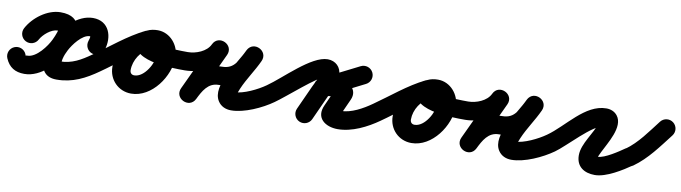

<svg xmlns="http://www.w3.org/2000/svg" viewBox="-78 -654 3715 1047"><g transform="rotate(10 1780.0 -130.5)"><path d="M36.6 -126.3C61.3 -113.3 91.8 -122.8 104.8 -147.5C120.2 -176.7 162.6 -213.7 197.1 -214C222.7 -214.2 210.8 -207.3 202.2 -226.9C201.1 -229.3 201.8 -221.6 201.3 -219.1C200.3 -214.3 199 -209.8 197.6 -205.2C192.8 -190.2 186.4 -175.6 179.7 -161.3C161.6 -122.5 108.9 -50.5 59.3 -50.5C40.6 -50.5 51.8 -45.3 47 -56.7C36.1 -82.4 6.5 -94.4 -19.2 -83.5C-44.9 -72.6 -56.9 -43 -46 -17.3C-26.2 29.5 8.1 50.5 59.3 50.5C152.4 50.5 235.1 -41 271.3 -118.7C311.5 -205 329 -315.9 196.3 -315C124 -314.5 48.5 -257.3 15.4 -194.5C2.4 -169.8 11.9 -139.3 36.6 -126.3ZM468.9 -154.9C493.6 -228.6 467.5 -315 376.5 -315C291.2 -315 216 -232.6 180.5 -163C145.9 -95.2 116.6 50.5 237 50.5C326.9 50.5 394.8 14.6 466.1 -35.7C488.9 -51.8 494.3 -83.3 478.3 -106.1C462.2 -128.9 430.7 -134.3 407.9 -118.3C354.1 -80.3 305 -50.5 237 -50.5C235.2 -50.5 240.6 -49.9 242.2 -49.2C245.9 -47.4 247.4 -45.3 249.7 -42.3C251.3 -40.1 248.8 -47.8 248.9 -50.6C249.1 -56.6 250.2 -62.7 251.6 -68.5C255.6 -85.4 262.6 -101.6 270.5 -117C286.9 -149.2 333.9 -214 376.5 -214C379 -214 381.5 -212.2 373.1 -187.1C364.3 -160.6 378.5 -132 404.9 -123.1C431.4 -114.3 460 -128.5 468.9 -154.9Z M395.5 -48.3C411.3 -25.3 442.8 -19.6 465.7 -35.5C546.7 -91.5 625.2 -161 713.5 -204.1C743.5 -218.7 747.7 -248.5 737 -271.2C726.2 -293.8 700.4 -309.3 670.1 -295.3C584.8 -255.7 526.2 -165.3 526.2 -71.2C526.2 -0.7 580.1 55.2 651.2 55.2C766 55.2 856.1 -76.7 856.1 -182.5C856.1 -248.6 804.3 -310.5 736 -310.5C695.7 -310.5 654 -296.5 639.3 -254.7C639.3 -254.7 639.4 -254.8 639.4 -254.8C639.4 -254.9 639.4 -255 639.4 -255C591 -119.3 845 -120.6 917.9 -120.5C945.8 -120.5 968.5 -143 968.5 -170.9C968.5 -198.8 946 -221.5 918.1 -221.5C873.4 -221.6 828.1 -222.7 783.9 -229.4C769.3 -231.5 754.4 -234.3 740.5 -239.2C736.5 -240.6 729.7 -248.7 729 -244.5C728.6 -242.3 732 -241.1 732.9 -239C735.2 -234 735.7 -230.7 735.4 -225.2C735.1 -223.8 734.9 -222.4 734.6 -221C734.5 -220.9 734.5 -220.9 734.6 -221C734.6 -221.1 734.6 -221.2 734.7 -221.3C735.9 -224.8 731.4 -214.6 728.8 -212C721.3 -204.5 725 -209.5 736 -209.5C747.9 -209.5 755.1 -191 755.1 -182.5C755.1 -133.5 708.1 -45.8 651.2 -45.8C635.8 -45.8 627.2 -56 627.2 -71.2C627.2 -126.1 662.8 -180.5 712.6 -203.7C742.8 -217.7 747 -247.8 736 -270.7C725.1 -293.7 699.1 -309.5 669.2 -294.8C576 -249.3 493.6 -177.6 408.3 -118.5C385.3 -102.7 379.6 -71.2 395.5 -48.3Z M918.3 -120.5C1002.4 -121 1094.2 -164.7 1130.8 -243.1C1145 -273.6 1129.2 -299.6 1106.4 -310.2C1083.5 -320.9 1053.5 -316.4 1039.3 -285.9C998 -197.7 956.7 -109.6 915.5 -21.4C901.4 8.7 916.7 34.6 939.3 45.5C961.9 56.4 991.7 52.2 1006.5 22.4C1029.3 -23.8 1054.9 -74.5 1114 -74.5C1233.3 -74.5 1270.1 -146.2 1320.5 -240.7C1335.9 -269.4 1320 -295.4 1296.9 -306.8C1273.8 -318.2 1243.5 -315 1230 -285.4C1194 -206.1 1079.6 -66.5 1131.2 13.8C1147.6 39.3 1174.6 50.5 1204 50.5C1277 50.5 1372.1 6.3 1431.3 -35.9C1454 -52.1 1459.3 -83.6 1443.1 -106.3C1426.9 -129 1395.4 -134.3 1372.7 -118.1C1331.3 -88.6 1255.1 -50.5 1204 -50.5C1201.2 -50.5 1210.4 -46.9 1211.7 -45.7C1218 -40.1 1216.1 -37.4 1219.9 -32.1C1221.1 -30.5 1220.1 -36.1 1220.5 -38.1C1222.8 -50.7 1227.7 -63 1232.7 -74.7C1257.8 -133.5 1295.7 -185.6 1322 -243.6C1335.5 -273.3 1320.5 -298.8 1298.3 -309.7C1276.2 -320.7 1246.8 -317 1231.5 -288.3C1200.3 -229.9 1186.7 -175.5 1114 -175.5C1011.5 -175.5 957.2 -105.7 915.9 -22.4C901.2 7.4 916.9 33.5 939.8 44.5C962.7 55.5 992.8 51.6 1006.9 21.4C1048.2 -66.8 1089.5 -154.9 1130.7 -243.1C1145 -273.5 1129.2 -299.5 1106.3 -310.2C1083.5 -320.9 1053.4 -316.3 1039.2 -285.8C1019.5 -243.5 962.1 -221.8 917.7 -221.5C889.8 -221.3 867.3 -198.6 867.5 -170.7C867.7 -142.8 890.4 -120.3 918.3 -120.5Z M1430.7 -35.5C1486.5 -74 1642.6 -214.5 1676 -214.5C1676.6 -214.5 1674.8 -214.6 1674.1 -214.7C1672.9 -215 1671.8 -215.3 1670.7 -215.7C1668.1 -216.7 1665.6 -218 1663.4 -219.7C1657 -224.3 1651.7 -231.8 1650.8 -239.9C1650.8 -240.2 1650.7 -241.4 1650.7 -241C1650.7 -213.5 1628.7 -178.5 1617 -152.9C1597 -108.9 1577 -64.9 1557 -20.9C1545.5 4.5 1556.7 34.4 1582.1 46C1607.5 57.5 1637.4 46.3 1649 20.9C1669 -23.1 1689 -67.1 1709 -111.1C1727.3 -151.5 1751.7 -195.8 1751.7 -241C1751.7 -284.9 1719.6 -315.5 1676 -315.5C1585.9 -315.5 1452.5 -173.3 1373.3 -118.5C1350.3 -102.7 1344.6 -71.2 1360.5 -48.3C1376.3 -25.3 1407.8 -19.6 1430.7 -35.5ZM1927.1 -287.2C1914.5 -312.1 1884.2 -322.1 1859.3 -309.6C1790.9 -275.1 1722.6 -240.7 1654.3 -206.3C1626.7 -192.4 1621.4 -164.4 1630.3 -142.3C1639.3 -120.1 1662.5 -103.8 1692 -112.9C1708.9 -118.2 1725.3 -121.2 1743.1 -120.5C1743.1 -120.5 1743.9 -120.5 1744.7 -120.5C1745.5 -120.5 1746.3 -120.5 1746.3 -120.5C1771.1 -121.2 1749.1 -117.1 1743.5 -140C1742.3 -144.9 1742.2 -149.8 1743.1 -154.7C1744.1 -160.1 1747.2 -165.5 1745.2 -161.3C1745.2 -161.3 1745.2 -161.2 1745.1 -161.1C1745 -160.9 1745 -160.8 1745 -160.8C1730.5 -128.8 1716 -96.8 1701.6 -64.8C1701.6 -64.8 1701.6 -64.9 1701.7 -65.1C1701.7 -65.2 1701.8 -65.3 1701.8 -65.3C1666.7 9.9 1726.9 50.5 1794 50.5C1873.8 50.5 1954.4 9.1 2018.1 -35.7C2040.9 -51.8 2046.3 -83.3 2030.3 -106.1C2014.2 -128.9 1982.7 -134.3 1959.9 -118.3C1914.3 -86.1 1851.8 -50.5 1794 -50.5C1789.3 -50.5 1784.6 -50.6 1779.9 -51.1C1771.5 -52.1 1786.5 -45.3 1790.1 -37.6C1792.1 -33.4 1792 -19.8 1793.3 -22.7C1793.3 -22.7 1793.4 -22.8 1793.5 -22.9C1793.5 -23.1 1793.6 -23.2 1793.6 -23.2C1808.1 -55.2 1822.5 -87.2 1837 -119.2C1837 -119.2 1837 -119.1 1836.9 -118.9C1836.8 -118.8 1836.8 -118.7 1836.8 -118.7C1867.7 -185 1800.2 -222.9 1743.7 -221.5C1743.7 -221.5 1744.5 -221.5 1745.3 -221.5C1746.1 -221.5 1746.9 -221.5 1746.9 -221.5C1717.7 -222.6 1689.9 -218 1662 -209.4C1632.5 -200.2 1628.2 -169.9 1638.1 -145.4C1648 -120.9 1672.1 -102.2 1699.7 -116.1C1768.1 -150.5 1836.4 -184.9 1904.7 -219.4C1929.6 -231.9 1939.6 -262.3 1927.1 -287.2Z M1947.5 -48.3C1963.3 -25.3 1994.8 -19.6 2017.7 -35.5C2098.7 -91.5 2177.2 -161 2265.5 -204.1C2295.5 -218.7 2299.7 -248.5 2289 -271.2C2278.2 -293.8 2252.4 -309.3 2222.1 -295.3C2136.8 -255.7 2078.2 -165.3 2078.2 -71.2C2078.2 -0.7 2132.1 55.2 2203.2 55.2C2318 55.2 2408.1 -76.7 2408.1 -182.5C2408.1 -248.6 2356.3 -310.5 2288 -310.5C2247.7 -310.5 2206 -296.5 2191.3 -254.7C2191.3 -254.7 2191.4 -254.8 2191.4 -254.8C2191.4 -254.9 2191.4 -255 2191.4 -255C2143 -119.3 2397 -120.6 2469.9 -120.5C2497.8 -120.5 2520.5 -143 2520.5 -170.9C2520.5 -198.8 2498 -221.5 2470.1 -221.5C2425.4 -221.6 2380.1 -222.7 2335.9 -229.4C2321.3 -231.5 2306.4 -234.3 2292.5 -239.2C2288.5 -240.6 2281.7 -248.7 2281 -244.5C2280.6 -242.3 2284 -241.1 2284.9 -239C2287.2 -234 2287.7 -230.7 2287.4 -225.2C2287.1 -223.8 2286.9 -222.4 2286.6 -221C2286.5 -220.9 2286.5 -220.9 2286.6 -221C2286.6 -221.1 2286.6 -221.2 2286.7 -221.3C2287.9 -224.8 2283.4 -214.6 2280.8 -212C2273.3 -204.5 2277 -209.5 2288 -209.5C2299.9 -209.5 2307.1 -191 2307.1 -182.5C2307.1 -133.5 2260.1 -45.8 2203.2 -45.8C2187.8 -45.8 2179.2 -56 2179.2 -71.2C2179.2 -126.1 2214.8 -180.5 2264.6 -203.7C2294.8 -217.7 2299 -247.8 2288 -270.7C2277.1 -293.7 2251.1 -309.5 2221.2 -294.8C2128 -249.3 2045.6 -177.6 1960.3 -118.5C1937.3 -102.7 1931.6 -71.2 1947.5 -48.3Z M2470.3 -120.5C2554.4 -121 2646.2 -164.7 2682.8 -243.1C2697 -273.6 2681.2 -299.6 2658.4 -310.2C2635.5 -320.9 2605.5 -316.4 2591.3 -285.9C2550 -197.7 2508.7 -109.6 2467.5 -21.4C2453.4 8.7 2468.7 34.6 2491.3 45.5C2513.9 56.4 2543.7 52.2 2558.5 22.4C2581.3 -23.8 2606.9 -74.5 2666 -74.5C2785.3 -74.5 2822.1 -146.2 2872.5 -240.7C2887.9 -269.4 2872 -295.4 2848.9 -306.8C2825.8 -318.2 2795.5 -315 2782 -285.4C2746 -206.1 2631.6 -66.5 2683.2 13.8C2699.6 39.3 2726.6 50.5 2756 50.5C2829 50.5 2924.1 6.3 2983.3 -35.9C3006 -52.1 3011.3 -83.6 2995.1 -106.3C2978.9 -129 2947.4 -134.3 2924.7 -118.1C2883.3 -88.6 2807.1 -50.5 2756 -50.5C2753.2 -50.5 2762.4 -46.9 2763.7 -45.7C2770 -40.1 2768.1 -37.4 2771.9 -32.1C2773.1 -30.5 2772.1 -36.1 2772.5 -38.1C2774.8 -50.7 2779.7 -63 2784.7 -74.7C2809.8 -133.5 2847.7 -185.6 2874 -243.6C2887.5 -273.3 2872.5 -298.8 2850.3 -309.7C2828.2 -320.7 2798.8 -317 2783.5 -288.3C2752.3 -229.9 2738.7 -175.5 2666 -175.5C2563.5 -175.5 2509.2 -105.7 2467.9 -22.4C2453.2 7.4 2468.9 33.5 2491.8 44.5C2514.7 55.5 2544.8 51.6 2558.9 21.4C2600.2 -66.8 2641.5 -154.9 2682.7 -243.1C2697 -273.5 2681.2 -299.5 2658.3 -310.2C2635.5 -320.9 2605.4 -316.3 2591.2 -285.8C2571.5 -243.5 2514.1 -221.8 2469.7 -221.5C2441.8 -221.3 2419.3 -198.6 2419.5 -170.7C2419.7 -142.8 2442.4 -120.3 2470.3 -120.5Z M2912.6 -48.1C2928.5 -25.2 2960 -19.6 2982.9 -35.6C3037.8 -73.8 3164.3 -214.5 3219 -214.5C3223.4 -214.5 3210.3 -216.9 3206.7 -219.6C3199.5 -225 3195.3 -231.8 3194 -240.6C3193.9 -241.5 3193.8 -238.9 3193.6 -238.1C3193.3 -236.8 3193 -235.4 3192.7 -234C3176.1 -170.2 3114.7 -105 3114.7 -37.8C3114.7 25.3 3160.7 53.3 3218.3 53.3C3281.7 53.3 3366.3 -0.2 3417 -35.6C3439.8 -51.6 3445.4 -83.1 3429.4 -106C3413.4 -128.8 3381.9 -134.4 3359 -118.4C3328.5 -97 3255.8 -47.7 3218.3 -47.7C3201.3 -47.7 3203 -52.5 3210.8 -44.2C3213.3 -41.6 3215.7 -32.9 3215.7 -37.8C3215.7 -42.8 3226.8 -66 3231.1 -74.9C3257.2 -129.7 3325 -231.5 3279.5 -288.4C3264.6 -307.1 3242.5 -315.5 3219 -315.5C3101.6 -315.5 3015.7 -181.6 2925.1 -118.4C2902.2 -102.5 2896.6 -71 2912.6 -48.1Z M3417.3 -34.5C3491 -86.9 3543.9 -162.4 3598.9 -233C3616 -255 3612 -286.7 3590 -303.9C3568 -321 3536.3 -317 3519.1 -295C3470.6 -232.6 3423.8 -163.1 3358.7 -116.8C3336 -100.7 3330.7 -69.1 3346.8 -46.4C3363 -23.7 3394.5 -18.3 3417.3 -34.5Z"/></g></svg>

Font: FRB American Cursive Guidelines Ultra
Style: Bold Italic
Weight: 1000
Italic angle: -25°
Version: Version 2.0;Modular Font Editor K font №1